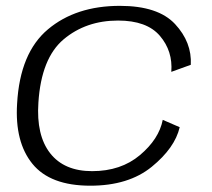

<svg xmlns="http://www.w3.org/2000/svg" viewBox="-20 -614 706 640"><path d="M281 5Q147.5 5 88.2 -67.8Q29 -140.5 37 -268.5Q46.5 -438 139.8 -516.2Q233 -594.5 379.5 -594.5Q507 -594.5 563.5 -533.8Q620 -473 616 -398L551 -374.5Q556.5 -443.5 513 -494.5Q469.5 -545.5 373.5 -545.5Q266.5 -545.5 192 -482.8Q117.5 -420 108 -272Q100.5 -163 147.2 -103.2Q194 -43.5 287 -43.5Q383 -43.5 446.5 -97Q510 -150.5 522.5 -214.5L579 -190Q563 -121 485.8 -58Q408.5 5 281 5Z"/></svg>

Font: Anybody ExtraExpanded Light
Style: Italic
Weight: 300
Width: 8
Italic angle: -10°
Designer: Tyler Finck
Foundry: Etcetera Type Company
Version: Version 1.010; ttfautohint (v1.8.3) -l 8 -r 50 -G 200 -x 14 